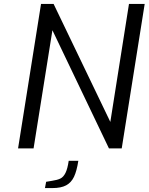

<svg xmlns="http://www.w3.org/2000/svg" viewBox="-20 -756 757 978"><path d="M189 -736H253L542 -135L637 -736H717L600 0H535L247 -602L151 0H72ZM215 170 245 165Q272 161 287.5 153.5Q303 146 313.5 125Q324 104 330 63H379Q371 115 357 144.5Q343 174 317 188Q291 202 247 202H209Z"/></svg>

Font: Exo
Style: Italic
Weight: 400
Italic angle: -9°
Designer: Natanael Gama
Foundry: Natanael Gama
Version: Version 1.500; ttfautohint (v1.6)